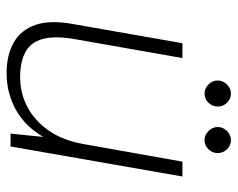

<svg xmlns="http://www.w3.org/2000/svg" viewBox="-89 -619 720 582"><g transform="rotate(90 271.0 -328.0)"><path d="M202 12Q147 12 109 -9.5Q71 -31 55.5 -75.5Q40 -120 53 -190L111 -521H156L99 -197Q83 -109 111 -69Q139 -29 214 -29Q262 -29 304 -51Q346 -73 376 -116Q406 -159 417 -223L470 -521H515L424 0H385L395 -99Q362 -43 311.5 -15.5Q261 12 202 12ZM264 -588Q248 -588 236 -600Q224 -612 224 -628Q224 -644 236 -656Q248 -668 264 -668Q280 -668 291.5 -656Q303 -644 303 -628Q303 -612 291.5 -600Q280 -588 264 -588ZM405 -588Q389 -588 377 -600Q365 -612 365 -628Q365 -644 377 -656Q389 -668 405 -668Q421 -668 432.5 -656Q444 -644 444 -628Q444 -612 432.5 -600Q421 -588 405 -588Z"/></g></svg>

Font: DM Sans 10pt ExtraLight
Style: Italic
Weight: 250
Italic angle: -10°
Version: Version 4.004;gftools[0.9.30]